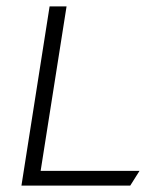

<svg xmlns="http://www.w3.org/2000/svg" viewBox="-20 -590 491 600"><path d="M47 -10H387L416 -56H107L188 -570H135Z"/></svg>

Font: Charger Sport
Style: ExLitObl
Weight: 200
Designer: Jasper
Foundry: Cannot Into Space Fonts
Version: Version 1.1